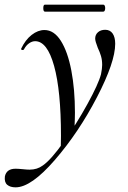

<svg xmlns="http://www.w3.org/2000/svg" viewBox="-84 -524 550 825"><path d="M-63 234Q-56 201 -17 201Q-6 201 14 203Q32 205 43 205Q76 205 100 187Q135 163 190 85.5Q245 8 292 -77.5Q339 -163 350 -205Q355 -230 355 -245Q355 -266 350 -283Q345 -300 336 -319Q325 -347 325 -358Q325 -375 337 -385.5Q349 -396 368 -396Q389 -396 400 -380Q411 -364 411 -336Q411 -257 332.5 -106Q254 45 152 163Q50 281 -17 281Q-40 281 -53 270Q-66 259 -63 234ZM178 60Q178 -134 148.5 -240.5Q119 -347 67 -347Q54 -347 41 -338Q28 -329 19 -312Q18 -309 13 -309Q6 -309 7 -315Q25 -353 52 -374Q79 -395 107 -395Q148 -395 177.5 -348.5Q207 -302 222.5 -221Q238 -140 238 -40Q238 -17 236 29L177 120ZM102 -489Q102 -504 109 -504H360Q364 -504 366 -499.5Q368 -495 368 -489Q368 -483 366 -478.5Q364 -474 360 -474H109Q102 -474 102 -489Z"/></svg>

Font: Cormorant Garamond Medium
Style: Italic
Weight: 500
Italic angle: -10°
Designer: Christian Thalmann (Catharsis Fonts)
Foundry: Catharsis Fonts
Version: Version 4.000